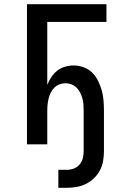

<svg xmlns="http://www.w3.org/2000/svg" viewBox="-20 -690 590 918"><path d="M259 208V122H298Q316 122 332.5 116Q349 110 360.5 96.5Q372 83 376 66Q380 49 380 32V-160Q380 -175 379 -190Q378 -205 374 -219Q370 -233 363.5 -246.5Q357 -260 346.5 -270.5Q336 -281 322 -286.5Q308 -292 293 -292Q278 -292 264 -286.5Q250 -281 239.5 -270.5Q229 -260 222.5 -246.5Q216 -233 212.5 -219Q209 -205 207.5 -190Q206 -175 206 -160V0H109V-670H489V-585H206V-284Q214 -304 225.5 -321.5Q237 -339 253.5 -352Q270 -365 290.5 -371Q311 -377 332 -377Q356 -377 379.5 -368.5Q403 -360 420.5 -343Q438 -326 449 -303.5Q460 -281 466.5 -257.5Q473 -234 475 -209.5Q477 -185 477 -160V32Q477 55 473 79Q469 103 458 124Q447 145 429.5 162Q412 179 390.5 189.5Q369 200 345.5 204Q322 208 298 208Z"/></svg>

Font: Lode Dark
Style: Bold
Weight: 700
Monospace: yes
Designer: Belleve Invis
Foundry: Belleve Invis
Version: Version 29.2.0; ttfautohint (v1.8.3)